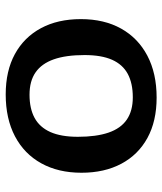

<svg xmlns="http://www.w3.org/2000/svg" viewBox="32 -590 569 673"><g transform="rotate(-90 316.5 -253.5)"><path d="M312 -72.5Q361 -72.5 394 -90.2Q427 -108 443.5 -145.2Q460 -182.5 460 -241.5Q460 -307 445 -349.5Q430 -392 399.5 -413.2Q369 -434.5 321 -434.5Q272.5 -434.5 239.8 -416.8Q207 -399 190.2 -361.5Q173.5 -324 173.5 -265Q173.5 -200.5 188.2 -157.5Q203 -114.5 233.8 -93.5Q264.5 -72.5 312 -72.5ZM311 11Q228.5 11 169.5 -21.2Q110.5 -53.5 79 -112.8Q47.5 -172 47.5 -252.5Q47.5 -333.5 80.5 -393.2Q113.5 -453 175.2 -485.5Q237 -518 322 -518Q404.5 -518 463.5 -485.8Q522.5 -453.5 554.2 -394.5Q586 -335.5 586 -254.5Q586 -173 552.8 -113.5Q519.5 -54 457.8 -21.5Q396 11 311 11Z"/></g></svg>

Font: Newsreader 7pt Medium
Style: Regular
Weight: 500
Designer: Hugues Gentile
Foundry: Production Type
Version: Version 1.003